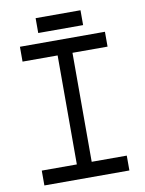

<svg xmlns="http://www.w3.org/2000/svg" viewBox="-89 -870 703 932"><g transform="rotate(-10 262.5 -403.5)"><path d="M152.3 -733.9V-807.1H373.5V-733.9ZM472.2 -73.2V0H53.2V-73.2H226.1V-610.4H53.2V-683.6H472.2V-610.4H299.3V-73.2Z"/></g></svg>

Font: Anka/Coder Condensed
Style: Regular
Weight: 400
Width: 4
Monospace: yes
Version: Version 1.100